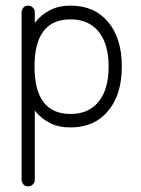

<svg xmlns="http://www.w3.org/2000/svg" viewBox="-20 -441 501 684"><path d="M80 223Q70 223 63.5 216Q57 209 57 199V-397Q57 -407 63.5 -414Q70 -421 80 -421Q90 -421 97 -414Q104 -407 104 -397V-360Q126 -388 157.5 -404.5Q189 -421 231 -421Q316 -421 365 -363Q414 -305 414 -204Q414 -104 365 -45.5Q316 13 231 13Q189 13 157.5 -3Q126 -19 104 -47V199Q104 209 97 216Q90 223 80 223ZM231 -35Q296 -35 331.5 -79Q367 -123 367 -204Q367 -284 331.5 -328Q296 -372 231 -372Q103 -372 103 -204Q103 -35 231 -35Z"/></svg>

Font: Zen Kurenaido
Style: ARC
Weight: 400
Designer: Yoshimichi Ohira
Foundry: Positype
Version: Version 1.001